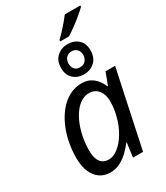

<svg xmlns="http://www.w3.org/2000/svg" viewBox="-233 -1056 1007 1163"><g transform="rotate(-30 270.5 -474.0)"><path d="M183 10Q143 10 112.5 -10.5Q82 -31 64.5 -71Q47 -111 47 -170Q47 -230 59 -285.5Q71 -341 93.5 -388.5Q116 -436 147 -471.5Q178 -507 217 -526.5Q256 -546 300 -546Q334 -546 358.5 -533Q383 -520 400 -499Q417 -478 427 -453H432L463 -536H530L416 0H346L359 -99H356Q334 -70 307.5 -45Q281 -20 250 -5Q219 10 183 10ZM214 -63Q248 -63 281.5 -90Q315 -117 342.5 -163Q370 -209 384 -266Q392 -296 394.5 -321.5Q397 -347 397 -366Q397 -413 373.5 -442.5Q350 -472 309 -472Q280 -472 254 -456Q228 -440 206.5 -411Q185 -382 169.5 -343.5Q154 -305 145.5 -260.5Q137 -216 137 -169Q137 -116 157 -89.5Q177 -63 214 -63ZM343 -585Q297 -585 268 -612.5Q239 -640 240 -689Q240 -739 271 -766.5Q302 -794 345 -794Q390 -794 419.5 -767Q449 -740 448 -690Q447 -640 417 -612.5Q387 -585 343 -585ZM343 -634Q366 -634 380.5 -649Q395 -664 396 -689Q396 -715 381.5 -729.5Q367 -744 345 -744Q322 -744 307.5 -729.5Q293 -715 292 -689Q292 -664 305 -649Q318 -634 343 -634ZM316 -839Q333 -855 352.5 -876Q372 -897 390 -918.5Q408 -940 422 -958H530V-949Q517 -936 490.5 -913.5Q464 -891 433.5 -868.5Q403 -846 377 -830H316Z"/></g></svg>

Font: Noto Sans Display
Style: Italic
Weight: 400
Italic angle: -12°
Designer: Monotype Design Team
Foundry: Monotype Imaging Inc.
Version: Version 2.003